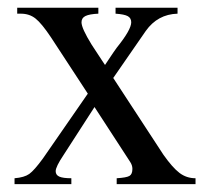

<svg xmlns="http://www.w3.org/2000/svg" viewBox="-20 -470 540 490"><path d="M277.8 0V-15.1Q302.7 -16.6 310.3 -21Q317.9 -25.4 317.9 -39.1Q317.9 -48.3 312 -57.1L221.2 -196.8L142.1 -74.2Q122.1 -44.4 122.1 -33.2Q122.1 -23.4 131.3 -19.3Q140.6 -15.1 162.1 -15.1V0H17.1V-15.1Q42 -17.1 54.7 -26.1Q67.4 -35.2 89.8 -65.9L204.1 -231L109.9 -375Q86.4 -410.2 70.8 -422.6Q55.2 -435.1 33.2 -435.1H23.9V-450.2H231V-435.1Q208.5 -434.1 198.2 -429.2Q188 -424.3 188 -413.1Q188 -397.9 213.9 -356Q213.9 -355.5 240.2 -315.9L248 -304.2Q273.9 -343.3 277.8 -348.1Q314.9 -394 314.9 -413.1Q314.9 -423.8 306.2 -428.7Q297.4 -433.6 274.9 -435.1V-450.2H433.1V-435.1Q382.3 -433.6 352.1 -391.1L269 -271L397 -75.2Q420.4 -42 438.2 -28.6Q456.1 -15.1 479 -15.1V0Z"/></svg>

Font: Accordance
Style: Regular
Weight: 400
Version: Version 1.1 (build May 11, 2018) Miklal Software Solutions, 